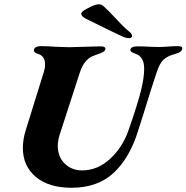

<svg xmlns="http://www.w3.org/2000/svg" viewBox="-20 -873 881 907"><path d="M88 -174Q88 -214 101 -256L188 -536Q193 -553 193 -567Q193 -608 161 -618Q140 -624 140 -635Q140 -644 149 -649.5Q158 -655 172 -655Q207 -655 243 -652Q287 -650 307 -650Q326 -650 378 -652Q434 -654 455 -654Q478 -654 478 -643Q478 -634 468 -628Q458 -622 439 -616L418 -608Q377 -591 357 -530L262 -237Q253 -209 253 -184Q253 -132 286 -100Q319 -68 368 -68Q441 -68 500.5 -123Q560 -178 588 -260Q629 -378 646 -445Q661 -506 661 -547Q661 -574 653.5 -589.5Q646 -605 632 -614Q626 -617 616.5 -620.5Q607 -624 601.5 -627.5Q596 -631 596 -636Q596 -654 630 -654Q660 -654 690 -652L731 -651Q749 -651 773 -653Q799 -655 820 -655Q841 -655 841 -645Q841 -627 807 -618Q770 -608 752 -590.5Q734 -573 721 -534Q696 -460 660 -342L633 -257Q593 -127 517 -56.5Q441 14 318 14Q210 14 149 -37.5Q88 -89 88 -174ZM588 -693Q577 -693 564 -698Q507 -724 385 -785Q367 -794 364 -806Q361 -816 388.5 -831Q416 -846 434 -851L446 -853Q459 -853 470 -843Q490 -825 524 -789Q562 -747 590 -724Q604 -713 604 -703Q604 -699 601 -696Q598 -693 592 -693Z"/></svg>

Font: EB Garamond ExtraBold
Style: Italic
Weight: 800
Italic angle: -17.2°
Designer: Georg Duffner and Octavio Pardo
Foundry: Georg Duffner
Version: Version 1.000